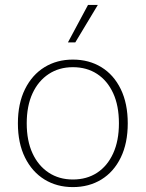

<svg xmlns="http://www.w3.org/2000/svg" viewBox="-20 -753 594 783"><path d="M277 -510Q343 -510 393.5 -479Q444 -448 472.5 -389.5Q501 -331 501 -250Q501 -169 472.5 -110.5Q444 -52 393.5 -21Q343 10 277 10Q212 10 161.5 -21Q111 -52 82 -110.5Q53 -169 53 -250Q53 -331 82 -389.5Q111 -448 161.5 -479Q212 -510 277 -510ZM277 -479Q221 -479 178.5 -451Q136 -423 112.5 -372Q89 -321 89 -250Q89 -179 112.5 -128Q136 -77 178.5 -49Q221 -21 277 -21Q334 -21 376 -48.5Q418 -76 441.5 -127.5Q465 -179 465 -250Q465 -322 441.5 -373Q418 -424 376 -451.5Q334 -479 277 -479ZM339 -733H379L287 -580H257Z"/></svg>

Font: Kantumruy Pro ExtraLight
Style: Regular
Weight: 250
Version: Version 1.002